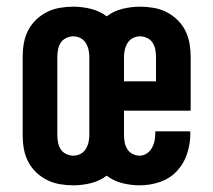

<svg xmlns="http://www.w3.org/2000/svg" viewBox="-20 -548 640 576"><path d="M200 8Q180 8 159.5 4.5Q139 1 121 -8Q103 -17 88 -31.5Q73 -46 64 -64Q55 -82 51.5 -102Q48 -122 48 -143V-377Q48 -398 51.5 -418Q55 -438 64 -456Q73 -474 88 -488.5Q103 -503 121 -512Q139 -521 159.5 -524.5Q180 -528 200 -528Q226 -528 252.5 -521.5Q279 -515 300 -499Q321 -515 347.5 -521.5Q374 -528 400 -528Q420 -528 440.5 -524.5Q461 -521 479 -512Q497 -503 512 -488.5Q527 -474 536 -456Q545 -438 548.5 -418Q552 -398 552 -377V-216H352V-143Q352 -132 354 -121Q356 -110 362 -100.5Q368 -91 378 -86Q388 -81 399 -81Q411 -81 421 -88Q431 -95 436.5 -105.5Q442 -116 444 -127.5Q446 -139 446 -151V-154H550Q551 -152 551 -150Q551 -148 551 -146Q551 -116 541 -86Q531 -56 510 -34Q489 -12 459.5 -2Q430 8 399 8Q373 8 347 1.5Q321 -5 300 -21Q279 -5 252.5 1.5Q226 8 200 8ZM352 -304H448V-377Q448 -388 446 -399Q444 -410 438 -419.5Q432 -429 421.5 -434Q411 -439 400 -439Q389 -439 379 -434Q369 -429 363 -419.5Q357 -410 354.5 -399Q352 -388 352 -377ZM200 -81Q211 -81 221 -86Q231 -91 237 -100.5Q243 -110 245.5 -121Q248 -132 248 -143V-377Q248 -388 245.5 -399Q243 -410 237 -419.5Q231 -429 221 -434Q211 -439 200 -439Q189 -439 178.5 -434Q168 -429 162 -419.5Q156 -410 154 -399Q152 -388 152 -377V-143Q152 -132 154 -121Q156 -110 162 -100.5Q168 -91 178.5 -86Q189 -81 200 -81Z"/></svg>

Font: Iosevka HT Extended
Style: Bold
Weight: 700
Width: 7
Monospace: yes
Designer: Belleve Invis
Foundry: Belleve Invis
Version: Version 32.3.0; ttfautohint (v1.8.4)